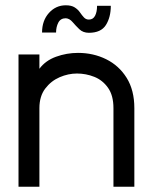

<svg xmlns="http://www.w3.org/2000/svg" viewBox="-20 -706 568 726"><path d="M488 0H409V-297Q409 -345 388.5 -374Q368 -403 336.5 -415.5Q305 -428 271 -428Q238 -428 205.5 -414Q173 -400 151 -371Q129 -342 129 -297V0H50V-500H129V-446Q152 -477 192 -491.5Q232 -506 275 -506Q333 -506 381.5 -482Q430 -458 459 -411.5Q488 -365 488 -297ZM316 -582Q294 -582 280 -595.5Q266 -609 254.5 -622.5Q243 -636 229 -637Q209 -637 200.5 -620.5Q192 -604 192 -583H139Q139 -628 165 -657Q191 -686 229 -686Q250 -686 262.5 -678Q275 -670 282.5 -659Q290 -648 297.5 -640Q305 -632 316 -632Q332 -632 339.5 -646.5Q347 -661 347 -684H399Q399 -641 380.5 -611.5Q362 -582 316 -582Z"/></svg>

Font: Kulim Park
Style: Regular
Weight: 400
Designer: Noponies / Dale Sattler
Foundry: Noponies
Version: Version 1.000; ttfautohint (v1.8.3)